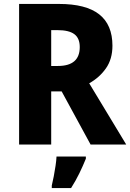

<svg xmlns="http://www.w3.org/2000/svg" viewBox="-20 -827 661 975"><path d="M279 -807Q417 -807 484 -754Q551 -701 551 -595Q551 -527 518 -480Q485 -433 433 -404L621 -93H440L293 -363H240V-93H77V-807ZM272 -674H240V-492H274Q385 -492 385 -588Q385 -633 357.5 -653.5Q330 -674 272 -674ZM416 -21Q401 16 383 53Q365 90 341 128H243V115Q248 95 253 68.5Q258 42 262 15.5Q266 -11 267 -32H416Z"/></svg>

Font: Noto Sans Telugu UI SemiCondensed ExtraBold
Style: Regular
Weight: 800
Width: 4
Designer: Jelle Bosma - Monotype Design Team
Foundry: Monotype Imaging Inc.
Version: Version 2.005; ttfautohint (v1.8.4.7-5d5b)